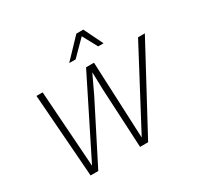

<svg xmlns="http://www.w3.org/2000/svg" viewBox="-185 -1107 1354 1321"><g transform="rotate(-30 492.0 -447.0)"><path d="M630 -894 704 -743H661L598 -860L482 -743H431L575 -894ZM172 0 123 -660H172L214 -53L517 -660H580L607 -50L930 -660H984L629 0H565L541 -468L537 -607H536L468 -463L233 0Z"/></g></svg>

Font: Elaine Sans Light
Style: Italic
Weight: 300
Italic angle: -13°
Designer: Wei Huang
Foundry: Wei Huang
Version: Version 2.001;December 24, 2019;FontCreator 12.0.0.2547 64-b